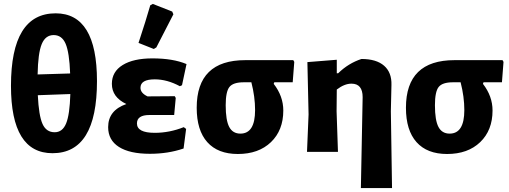

<svg xmlns="http://www.w3.org/2000/svg" viewBox="-20 -775 2600 980"><path d="M248 7Q36 7 36 -337Q36 -707 264 -707Q475 -707 475 -361Q475 7 248 7ZM172 -395 338 -400Q334 -507 315 -551.5Q296 -596 254 -596Q212 -596 193 -550Q174 -504 172 -395ZM259 -100Q299 -100 317.5 -145Q336 -190 339 -295L173 -289Q178 -185 197 -142.5Q216 -100 259 -100Z M747 -748 760 -755 859 -716 865 -702Q848 -668 778 -533L765 -525L687 -556Q725 -671 747 -748ZM745 10Q642 10 587 -25Q532 -60 532 -126Q532 -212 625 -244Q551 -279 551 -347Q551 -409 606 -443Q661 -477 758 -477Q863 -477 932 -448L909 -340L898 -335Q833 -370 770 -370Q697 -370 697 -327Q697 -300 733 -283L872 -284L877 -275L869 -188H743Q679 -188 679 -145Q679 -97 770 -97Q845 -97 918 -126L930 -117L917 -17Q838 10 745 10Z M1194 11Q1092 11 1038 -49.5Q984 -110 984 -225Q984 -468 1232 -468H1477L1482 -459L1474 -355H1380L1377 -347Q1426 -284 1426 -211Q1426 -110 1363 -49.5Q1300 11 1194 11ZM1207 -93Q1282 -93 1282 -213Q1282 -281 1263 -355H1224Q1170 -355 1151 -331Q1132 -307 1132 -238Q1132 -161 1150 -127Q1168 -93 1207 -93Z M1699 -470V-401H1706Q1758 -452 1825 -474Q1901 -474 1940.5 -439.5Q1980 -405 1978 -341L1975 -207L1981 185H1822L1831 -279Q1831 -348 1774 -348Q1738 -348 1699 -318L1698 -207L1705 0H1547L1555 -191L1549 -458Z M2262 11Q2160 11 2106 -49.5Q2052 -110 2052 -225Q2052 -468 2300 -468H2545L2550 -459L2542 -355H2448L2445 -347Q2494 -284 2494 -211Q2494 -110 2431 -49.5Q2368 11 2262 11ZM2275 -93Q2350 -93 2350 -213Q2350 -281 2331 -355H2292Q2238 -355 2219 -331Q2200 -307 2200 -238Q2200 -161 2218 -127Q2236 -93 2275 -93Z"/></svg>

Font: Alegreya Sans SC ExtraBold
Style: Regular
Weight: 800
Designer: Juan Pablo del Peral
Foundry: Huerta Tipografica
Version: Version 2.007